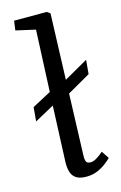

<svg xmlns="http://www.w3.org/2000/svg" viewBox="-120 -819 556 885"><g transform="rotate(-15 158.0 -376.5)"><path d="M179 14Q147 14 130 2.5Q113 -9 107 -29.5Q101 -50 102 -77L113 -343L20 -292L26 -359L116 -407L129 -701L36 -722L42 -767H198L213 -756L202 -442L316 -507L310 -440L200 -377L190 -87Q189 -65 193.5 -55Q198 -45 215 -45Q226 -45 241.5 -53.5Q257 -62 276 -79L300 -43Q290 -33 272.5 -19.5Q255 -6 231.5 4Q208 14 179 14Z"/></g></svg>

Font: Literata 18pt
Style: Italic
Weight: 400
Italic angle: -2°
Designer: Latin by Veronika Burian and Jose Scaglione. Greek by Irene Vlachou. Cyrillic by Vera Evstafieva
Foundry: TypeTogether
Version: Version 3.103;gftools[0.9.29]